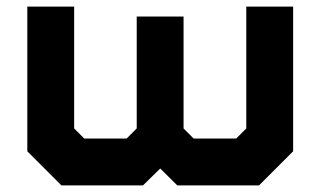

<svg xmlns="http://www.w3.org/2000/svg" viewBox="-20 -560 968 580"><path d="M62.5 -540H204V-172L234.5 -141.5H362.5L393 -172V-510H534.5V-172L565 -141.5H693.5L724 -172V-540H865.5V-103L762.5 0H515.5L464 -51L412 0H165.5L62.5 -103Z"/></svg>

Font: Tourney Expanded Black
Style: Regular
Weight: 900
Width: 7
Designer: Tyler Finck
Foundry: Etcetera Type Co
Version: Version 1.010; ttfautohint (v1.8.3)